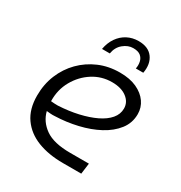

<svg xmlns="http://www.w3.org/2000/svg" viewBox="-166 -821 885 939"><g transform="rotate(30 276.5 -351.0)"><path d="M324 0Q242 0 180.5 -24Q119 -48 84 -97.5Q49 -147 49 -223Q49 -287 71.5 -341.5Q94 -396 134 -436.5Q174 -477 227.5 -500Q281 -523 345 -523Q401 -523 440 -505Q479 -487 500 -457Q521 -427 521 -390Q521 -340 491 -301.5Q461 -263 411.5 -236.5Q362 -210 300 -195.5Q238 -181 174 -179Q162 -178 150.5 -179Q139 -180 128 -181Q141 -128 188.5 -94.5Q236 -61 329 -61H435L427 0ZM122 -233Q131 -232 141 -231.5Q151 -231 161 -231Q221 -234 273.5 -246Q326 -258 365.5 -277Q405 -296 427 -322Q449 -348 449 -380Q449 -416 418 -439.5Q387 -463 335 -463Q276 -463 227.5 -432Q179 -401 150 -349.5Q121 -298 122 -236Q122 -235 122 -234.5Q122 -234 122 -233ZM210 -579Q217 -617 236 -644.5Q255 -672 283.5 -687Q312 -702 347 -702Q402 -702 427.5 -667.5Q453 -633 443 -579H401Q405 -599 401 -617.5Q397 -636 383 -647.5Q369 -659 341 -659Q312 -659 286 -637.5Q260 -616 254 -579Z"/></g></svg>

Font: MuseoModerno Light
Style: Italic
Weight: 300
Italic angle: -9°
Designer: Pablo Cosgaya, Héctor Gatti, Marcela Romero, and the Authors of The MuseoModerno Project.
Foundry: Omnibus-Type Team
Version: Version 1.003